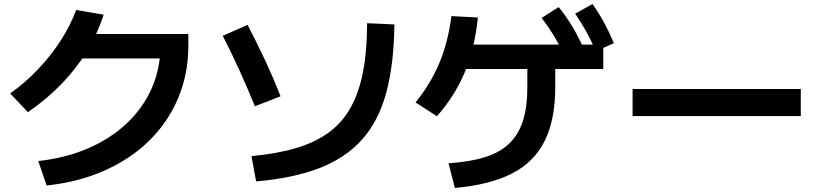

<svg xmlns="http://www.w3.org/2000/svg" viewBox="-20 -864 4040 943"><path d="M168 -73Q303 -88 413 -135.5Q523 -183 602.5 -258Q682 -333 725 -430Q768 -527 768 -640L825 -577H340V-697H905V-640Q905 -529 873 -431Q841 -333 780.5 -251Q720 -169 634.5 -107Q549 -45 441.5 -5.5Q334 34 209 47ZM30 -405Q103 -457 166 -523Q229 -589 277.5 -664Q326 -739 354 -815L489 -792Q459 -698 407 -612.5Q355 -527 282 -451.5Q209 -376 117 -313Z M1215 -97Q1342 -109 1436.5 -137.5Q1531 -166 1597 -215Q1663 -264 1703.5 -338Q1744 -412 1763.5 -514Q1783 -616 1783 -750L1917 -744Q1915 -550 1877.5 -410.5Q1840 -271 1759.5 -180Q1679 -89 1550.5 -39Q1422 11 1238 27ZM1232 -342Q1197 -428 1157 -516.5Q1117 -605 1074 -688L1196 -742Q1239 -660 1281 -570Q1323 -480 1358 -391Z M2183 -62Q2289 -69 2363 -92.5Q2437 -116 2482.5 -160.5Q2528 -205 2549 -272.5Q2570 -340 2570 -435V-589H2707V-435Q2707 -277 2655.5 -172.5Q2604 -68 2495 -12Q2386 44 2214 59ZM2021 -361Q2096 -454 2138.5 -556Q2181 -658 2197 -785L2327 -778Q2312 -628 2263.5 -511Q2215 -394 2126 -293ZM2215 -525V-645H2943V-525ZM2751 -595Q2724 -650 2698 -692.5Q2672 -735 2640 -776L2724 -829Q2759 -786 2786.5 -741Q2814 -696 2839 -643ZM2906 -612Q2883 -667 2858.5 -710.5Q2834 -754 2805 -797L2890 -844Q2922 -799 2947 -753Q2972 -707 2995 -652Z M3087 -294V-427H3913V-294Z"/></svg>

Font: M PLUS 1
Style: Bold
Weight: 700
Designer: Coji Morishita
Foundry: UNDERFOREST DESIGN
Version: Version 1.001